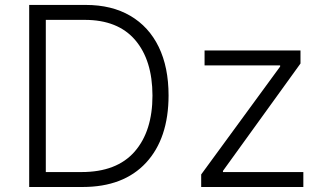

<svg xmlns="http://www.w3.org/2000/svg" viewBox="-20 -747 1288 767"><path d="M309.7 0H96.6V-727.3H322.4Q426.5 -727.3 500.5 -683.9Q574.6 -640.6 614 -559.7Q653.4 -478.7 653.4 -365.4Q653.1 -193.9 563.4 -96.9Q473.7 0 309.7 0ZM163 -59.7H305.8Q446.4 -59.7 517.8 -141.3Q589.1 -223 589.1 -365.4Q588.8 -506.7 519.9 -587.2Q451 -667.6 318.5 -667.6H163ZM783.7 0V-50.1L1099.1 -481.2V-485.8H797.2V-545.5H1180.4V-493.3L870.7 -64.3V-59.7H1191.8V0Z"/></svg>

Font: Inter Zeller Light
Style: Regular
Weight: 300
Designer: Rasmus Andersson; Joe Bland
Foundry: zeller
Version: Version 3.015;git-dec3a8cb1